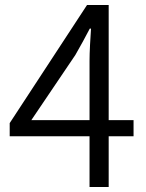

<svg xmlns="http://www.w3.org/2000/svg" viewBox="-20 -752 589 772"><path d="M340 0V-204H19V-257L330 -732H417V-269H517V-204H417V0ZM340 -269V-508Q340 -534 342 -572Q344 -610 346 -637H341Q328 -612 313 -584.5Q298 -557 283 -531L106 -269Z"/></svg>

Font: Source Han Sans SC Normal
Style: Regular
Weight: 350
Designer: Ryoko NISHIZUKA 西塚涼子 (kana, bopomofo & ideographs); Paul D. Hunt (Latin, Greek & Cyrillic); Sandoll Communications 산돌커뮤니
Foundry: Adobe
Version: Version 2.004;hotconv 1.0.118;makeotfexe 2.5.65603